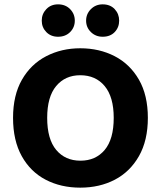

<svg xmlns="http://www.w3.org/2000/svg" viewBox="-20 -846 740 883"><path d="M660 -304Q660 -200 619 -128Q578 -56 508 -19.5Q438 17 349 17Q260 17 190 -19.5Q120 -56 80 -128Q40 -200 40 -304Q40 -408 81 -479.5Q122 -551 192.5 -587.5Q263 -624 349 -624Q437 -624 507.5 -587.5Q578 -551 619 -479.5Q660 -408 660 -304ZM503 -304Q503 -400 461.5 -450Q420 -500 349 -500Q280 -500 238.5 -450.5Q197 -401 197 -304Q197 -206 238.5 -156.5Q280 -107 350 -107Q420 -107 461.5 -156.5Q503 -206 503 -304ZM324 -751Q324 -720 302.5 -698.5Q281 -677 247 -677Q214 -677 193 -698.5Q172 -720 172 -751Q172 -782 193 -804Q214 -826 247 -826Q281 -826 302.5 -804Q324 -782 324 -751ZM528 -751Q528 -720 507.5 -698.5Q487 -677 452 -677Q420 -677 398 -698.5Q376 -720 376 -751Q376 -782 398 -804Q420 -826 452 -826Q487 -826 507.5 -804Q528 -782 528 -751Z"/></svg>

Font: Baloo Bhaijaan 2
Style: Bold
Weight: 700
Designer: Sanskriti Dholi, Noopur Datye and Ek Type
Foundry: Ek Type
Version: Version 1.701